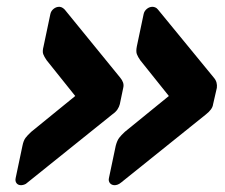

<svg xmlns="http://www.w3.org/2000/svg" viewBox="-20 -611 661 564"><path d="M317 -67Q308 -67 303 -73Q298 -79 300 -88L320 -183Q324 -198 330 -206Q336 -214 347 -224L476 -329L392 -434Q385 -444 382 -452Q379 -460 382 -475L402 -570Q404 -579 411.5 -585Q419 -591 428 -591Q431 -591 435.5 -589.5Q440 -588 444 -583L608 -383Q614 -376 616 -368.5Q618 -361 617 -353L606 -305Q605 -297 599.5 -289.5Q594 -282 585 -275L336 -75Q330 -70 325 -68.5Q320 -67 317 -67ZM42 -67Q33 -67 28.5 -73Q24 -79 26 -88L46 -183Q49 -198 55 -206Q61 -214 72 -224L201 -329L117 -434Q110 -444 107 -452Q104 -460 108 -475L128 -570Q130 -579 137.5 -585Q145 -591 154 -591Q157 -591 161 -589.5Q165 -588 170 -583L333 -383Q339 -376 341.5 -368.5Q344 -361 342 -353L332 -305Q330 -297 325 -289.5Q320 -282 310 -275L61 -75Q56 -70 50.5 -68.5Q45 -67 42 -67Z"/></svg>

Font: Rubik Light
Style: Bold Italic
Weight: 700
Italic angle: -12°
Version: Version 2.104